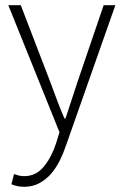

<svg xmlns="http://www.w3.org/2000/svg" viewBox="-20 -500 476 739"><path d="M73 219Q46 219 24 209L34 170Q42 173 52 175.5Q62 178 73 178Q118 178 148 142Q178 106 196 51L209 9L12 -480H60L176 -178Q187 -148 200.5 -112Q214 -76 228 -44H232Q243 -76 254.5 -112Q266 -148 276 -178L379 -480H424L234 60Q224 90 209.5 119Q195 148 175.5 170Q156 192 130.5 205.5Q105 219 73 219Z"/></svg>

Font: hySource Sans Pro Light
Style: Regular
Weight: 300
Designer: Paul D. Hunt
Foundry: Adobe Systems Incorporated
Version: Version 2.021;PS 2.000;hotconv 1.0.86;makeotf.lib2.5.63406